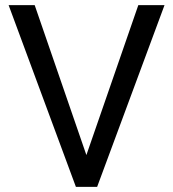

<svg xmlns="http://www.w3.org/2000/svg" viewBox="-20 -731 676 751"><path d="M317.9 -124.5 521 -710.9H623.5L359.9 0H276.9L13.7 -710.9H115.7Z"/></svg>

Font: Shabnam FD
Style: Regular
Weight: 400
Foundry: DejaVu fonts team - Redesigned by Saber Rastikerdar - Based on Vazir font
Version: Version 5.00;October 20, 2019;FontCreator 12.0.0.2547 64-bit